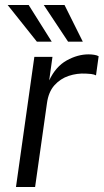

<svg xmlns="http://www.w3.org/2000/svg" viewBox="-20 -743 412 763"><path d="M43.5 0 116.5 -517H188.5L175.5 -423.5Q201.5 -478.5 245 -502.8Q288.5 -527 332 -527Q343.5 -527 354.5 -525.2Q365.5 -523.5 372 -519.5L361.5 -443.5Q354 -447.5 341.8 -449Q329.5 -450.5 321.5 -450.5Q286.5 -452.5 253.2 -441.5Q220 -430.5 196.2 -404Q172.5 -377.5 166.5 -332L119.5 0ZM236.5 -723 309 -577.5H250.5L154 -723ZM94 -723 185.5 -577.5H126.5L10.5 -723Z"/></svg>

Font: Public Sans Light
Style: Italic
Weight: 300
Italic angle: -8°
Designer: The Public Sans project authors (U.S. Web Design System). Libre Franklin designed by Pablo Impallari and Rodrigo Fuenzal
Version: Version 1.007; ttfautohint (v1.8.1) -l 8 -r 50 -G 200 -x 14 